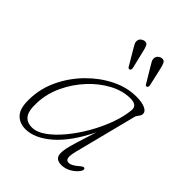

<svg xmlns="http://www.w3.org/2000/svg" viewBox="-194 -767 878 878"><g transform="rotate(45 245.0 -328.5)"><path d="M360.5 -83Q352.5 -51 355.5 -37.2Q358.5 -23.5 373.5 -23.5Q391.5 -23.5 419 -48Q434 -61 440 -58Q448 -53.5 440.5 -40Q429 -21 405.2 -6.8Q381.5 7.5 356.5 7.5Q337.5 7.5 326.5 -1.2Q315.5 -10 315.5 -31Q315.5 -44 319 -61.2Q322.5 -78.5 333 -113.2Q343.5 -148 364 -212Q311 -103.5 247.5 -48Q184 7.5 124 7.5Q84 7.5 60.8 -18.8Q37.5 -45 40 -107Q42 -174.5 72.2 -237.2Q102.5 -300 151.5 -349.5Q200.5 -399 259.2 -428Q318 -457 377.5 -457Q413.5 -457 434.5 -447.8Q455.5 -438.5 455.5 -423Q455.5 -412 447.5 -403Q439.5 -394 437 -383.5ZM76.5 -117Q74 -62 90.5 -40.5Q107 -19 139.5 -19Q169.5 -18.5 204.5 -43.2Q239.5 -68 273.5 -109Q307.5 -150 336.2 -200Q365 -250 383.8 -301.8Q402.5 -353.5 406.5 -398.5Q408.5 -432 364.5 -432Q315 -432 265.2 -405.5Q215.5 -379 173.8 -334Q132 -289 105.5 -232.8Q79 -176.5 76.5 -117ZM365 -625.5 385 -538Q387 -527 381 -523.5Q374 -519 369.5 -527L323.5 -604Q318 -612.5 313.8 -621Q309.5 -629.5 310.5 -638.5Q312 -649 319.2 -655.5Q326.5 -662 335.5 -663.5Q350 -665 355.5 -654.5Q361 -644 365 -625.5ZM253 -625.5 274 -538Q275.5 -527 270 -523.5Q263 -519.5 257.5 -527L212 -604Q207 -612.5 202.5 -621Q198 -629.5 199 -638.5Q200 -649 207.5 -655.5Q215 -662 224 -663.5Q238.5 -665 243.8 -654.5Q249 -644 253 -625.5Z"/></g></svg>

Font: Fraunces 9pt S050 Thin
Style: Italic
Weight: 100
Italic angle: -16°
Version: Version 1.000; ttfautohint (v1.8.3)